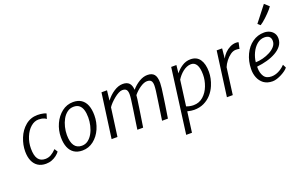

<svg xmlns="http://www.w3.org/2000/svg" viewBox="-119 -1439 3557 2249"><g transform="rotate(-20 1659.5 -314.5)"><path d="M225 8Q166.5 8 126 -18.2Q85.5 -44.5 64.2 -93.5Q43 -142.5 43 -211Q43 -292.5 76 -375Q109 -457.5 173 -510.8Q237 -564 324 -564Q343.5 -564 363.5 -561.8Q383.5 -559.5 401 -555Q418.5 -550.5 431 -544L412 -482Q400.5 -491.5 385.5 -497.8Q370.5 -504 353 -507Q335.5 -510 317 -510Q291 -510 266.8 -500.2Q242.5 -490.5 219 -470Q173.5 -430.5 145.8 -362.8Q118 -295 118 -219Q118 -131.5 147.5 -89.8Q177 -48 236 -48Q275 -48 307.5 -66Q340 -84 375 -120L400 -80Q383.5 -58 357.5 -37.8Q331.5 -17.5 298 -4.8Q264.5 8 225 8Z M680 8Q618.5 8 577 -19.2Q535.5 -46.5 514.2 -98.2Q493 -150 493 -224Q493 -310.5 529 -390Q564.5 -468 626.8 -516Q689 -564 767 -564Q827.5 -564 868.2 -537Q909 -510 929.5 -458.5Q950 -407 950 -333Q950 -245.5 916 -167Q881.5 -88.5 819.8 -40.2Q758 8 680 8ZM692 -47Q736.5 -47 770.2 -72.8Q804 -98.5 827.2 -140.5Q850.5 -182.5 862.2 -233Q874 -283.5 874 -333Q874 -389.5 861.5 -429Q849 -468.5 822.8 -489.2Q796.5 -510 755 -510Q709 -510 674 -484Q639 -458 615.5 -415.8Q592 -373.5 580 -323.5Q568 -273.5 568 -225Q568 -139 599 -93Q630 -47 692 -47Z M1117 -1H1044L1120 -557H1189L1175 -433Q1218 -490 1274.8 -527Q1331.5 -564 1386 -564Q1438 -564 1464.8 -536.5Q1491.5 -509 1495 -452Q1537 -501 1589.5 -532.5Q1642 -564 1693 -564Q1749.5 -564 1776.8 -532.2Q1804 -500.5 1804 -426Q1804 -403.5 1799 -359.5Q1794 -315.5 1784 -250Q1781 -226 1772.2 -168.8Q1763.5 -111.5 1746 -1H1673Q1675 -14 1679.2 -42.8Q1683.5 -71.5 1688.8 -106.8Q1694 -142 1698.8 -174.5Q1703.5 -207 1706.8 -228.2Q1710 -249.5 1710 -250Q1720 -312.5 1725 -355.2Q1730 -398 1730 -421Q1730 -461 1715 -479Q1700 -497 1664 -497Q1627.5 -497 1579.8 -465.2Q1532 -433.5 1493 -386Q1491.5 -368 1487.8 -337.5Q1484 -307 1477 -264Q1476 -256 1474 -242.5Q1472 -229 1469 -208.8Q1466 -188.5 1461.5 -159.5Q1457 -130.5 1451 -91.2Q1445 -52 1437 -1H1365Q1367 -15 1369.8 -34.2Q1372.5 -53.5 1376.8 -82Q1381 -110.5 1387.2 -151.5Q1393.5 -192.5 1402 -250Q1412 -319 1417 -357.8Q1422 -396.5 1422 -421Q1422 -462.5 1407 -480.2Q1392 -498 1356 -498Q1336 -498 1308.8 -483.8Q1281.5 -469.5 1253.8 -447Q1226 -424.5 1202.2 -399.8Q1178.5 -375 1165 -354Z M1954 251H1882L1989 -557H2054L2043 -457Q2075.5 -500 2124.2 -532Q2173 -564 2230 -564Q2307.5 -564 2346.2 -507.8Q2385 -451.5 2385 -353Q2385 -270.5 2350 -187Q2326.5 -131 2287 -87Q2247.5 -43 2193.5 -17.5Q2139.5 8 2072 8Q2036 8 1988 -4ZM2084 -46Q2154 -46 2205 -91Q2256 -136 2282.5 -205.8Q2309 -275.5 2309 -345Q2309 -427 2285.2 -467.5Q2261.5 -508 2217 -508Q2189.5 -508 2163.2 -497Q2137 -486 2113.5 -467.5Q2090 -449 2070.5 -426.5Q2051 -404 2037 -381L1995 -63Q2015.5 -55 2038.2 -50.5Q2061 -46 2084 -46Z M2554 0H2481L2556 -557H2624L2612 -434Q2628.5 -468.5 2657.8 -498Q2687 -527.5 2723.5 -545.8Q2760 -564 2798 -564Q2822.5 -564 2830 -558L2813 -481Q2806.5 -484 2795.8 -485.5Q2785 -487 2769 -487Q2734.5 -487 2700.2 -462.5Q2666 -438 2638.8 -402Q2611.5 -366 2598 -332Z M3050 8Q2984 8 2940 -24Q2897.5 -56.5 2877.8 -107Q2858 -157.5 2860 -215Q2861.5 -311.5 2900 -393Q2937.5 -472.5 3002 -518.2Q3066.5 -564 3148 -564Q3184.5 -564 3215.5 -549.5Q3246.5 -535 3265.2 -507.8Q3284 -480.5 3284 -442Q3284 -392 3255 -353Q3226 -314 3176.5 -285.8Q3127 -257.5 3065 -240.2Q3003 -223 2937 -216Q2936.5 -214 2936.2 -209.8Q2936 -205.5 2936 -200Q2936 -137 2964 -93.5Q2992 -50 3058 -50Q3085.5 -50 3114.8 -59.2Q3144 -68.5 3172.8 -87Q3201.5 -105.5 3228 -133L3249 -91Q3238 -75.5 3215 -58.2Q3192 -41 3163 -26Q3134 -11 3104.5 -1.5Q3075 8 3050 8ZM2939 -269Q2982.5 -270 3030 -282.2Q3077.5 -294.5 3119 -316.5Q3160.5 -338.5 3186.2 -368.8Q3212 -399 3212 -436Q3212 -473 3191.2 -491Q3170.5 -509 3132 -509Q3106.5 -509 3083.2 -500.2Q3060 -491.5 3039 -474Q2996.5 -438 2970.5 -382Q2944.5 -326 2939 -269ZM3141 -658 3110 -685 3262 -880 3318 -829Q3310 -816.5 3294.2 -798Q3278.5 -779.5 3258 -758.5Q3237.5 -737.5 3216 -717.5Q3194.5 -697.5 3174.8 -681.8Q3155 -666 3141 -658Z"/></g></svg>

Font: Merriweather Sans Variable Regular
Style: Italic
Weight: 300
Italic angle: -8°
Designer: Eben Sorkin
Foundry: Eben Sorkin
Version: Version 2.001